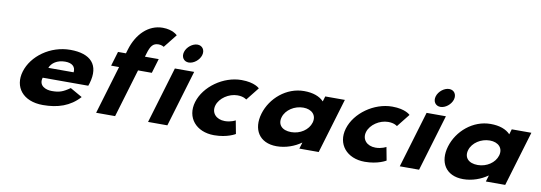

<svg xmlns="http://www.w3.org/2000/svg" viewBox="-64 -1311 4965 1763"><g transform="rotate(10 2419.0 -430.0)"><path d="M755.7 -232C758.5 -238 761.8 -249 763.9 -256C817.7 -436 726.2 -528 537.7 -528C350.1 -528 185.2 -406 140.3 -256C95.7 -107 187.7 15 375.2 15C513.2 15 626.9 -22 713.9 -119L601.5 -183C535.7 -137 502.1 -126 433.2 -126C378.7 -126 306.9 -153 330.6 -232ZM365.9 -330C383.6 -377 435.5 -413 509.3 -413C572.2 -413 608.3 -384 601.9 -330Z M1044.7 -585H970.7L930.3 -450H1004.3L869.8 0H1046.8L1181.3 -450H1309.8L1350.2 -585H1221.7L1231.3 -617C1252.5 -688 1273.6 -718 1327 -718C1356 -718 1375.8 -704 1375.8 -704L1475.2 -829C1475.2 -829 1433 -875 1337.5 -875C1204.5 -875 1100.7 -772 1055.8 -622Z M1354 0H1534L1691.3 -526H1511.3ZM1567.4 -690C1553 -642 1580.1 -602 1626.1 -602C1672.1 -602 1723 -642 1737.4 -690C1751.7 -738 1724.7 -778 1678.7 -778C1632.7 -778 1581.7 -738 1567.4 -690Z M2121.6 -383C2180.1 -383 2205.9 -359 2205.9 -359L2302.1 -480C2302.1 -480 2258.5 -528 2133.6 -528C1964.4 -528 1792.9 -406 1747.7 -255C1702.9 -105 1803 15 1971.1 15C2096.1 15 2167.8 -31 2167.8 -31L2144.6 -154C2144.6 -154 2104.4 -130 2046 -130C1964.9 -130 1915.1 -186 1936.3 -257C1957.3 -327 2040.6 -383 2121.6 -383Z M2366.4 -256C2321.6 -106 2390.4 15 2554.4 15C2639.1 15 2721 -16 2779.6 -58H2782L2764.6 0H2945.1L3098.6 -513H2915.7L2901 -464C2862.4 -505 2800.4 -528 2716.9 -528C2552.8 -528 2411.3 -406 2366.4 -256ZM2554.4 -256C2575.7 -327 2654.8 -377 2735.8 -377C2815.7 -377 2864.6 -327 2843.4 -256C2822.5 -186 2747.2 -136 2663.7 -136C2576.6 -136 2533.5 -186 2554.4 -256Z M3526.6 -383C3585.1 -383 3610.9 -359 3610.9 -359L3707.1 -480C3707.1 -480 3663.5 -528 3538.6 -528C3369.4 -528 3197.9 -406 3152.7 -255C3107.9 -105 3208 15 3376.1 15C3501.1 15 3572.8 -31 3572.8 -31L3549.6 -154C3549.6 -154 3509.4 -130 3451 -130C3369.9 -130 3320.1 -186 3341.3 -257C3362.3 -327 3445.6 -383 3526.6 -383Z M3701 0H3881L4038.3 -526H3858.3ZM3914.4 -690C3900 -642 3927.1 -602 3973.1 -602C4019.1 -602 4070 -642 4084.4 -690C4098.7 -738 4071.7 -778 4025.7 -778C3979.7 -778 3928.7 -738 3914.4 -690Z M4105.4 -256C4060.6 -106 4129.4 15 4293.4 15C4378.1 15 4460 -16 4518.6 -58H4521L4503.6 0H4684.1L4837.6 -513H4654.7L4640 -464C4601.4 -505 4539.4 -528 4455.9 -528C4291.8 -528 4150.3 -406 4105.4 -256ZM4293.4 -256C4314.7 -327 4393.8 -377 4474.8 -377C4554.7 -377 4603.6 -327 4582.4 -256C4561.5 -186 4486.2 -136 4402.7 -136C4315.6 -136 4272.5 -186 4293.4 -256Z"/></g></svg>

Font: Hussar
Style: BdSuprExtOblThree
Weight: 700
Foundry: Cannot Into Space Fonts
Version: Version 2.00